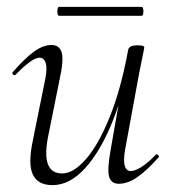

<svg xmlns="http://www.w3.org/2000/svg" viewBox="-20 -526 502 559"><path d="M133 13Q90 13 75.5 -18Q61 -49 76 -119L112 -297Q118 -328 113 -343Q108 -358 95 -358Q84 -358 66 -345Q48 -332 26 -309Q22 -305 18 -309Q14 -313 18 -317Q51 -355 78 -375Q105 -395 130 -395Q153 -395 159.5 -373.5Q166 -352 154 -297L122 -138Q109 -78 119 -49.5Q129 -21 161 -21Q194 -21 230.5 -63Q267 -105 299.5 -185.5Q332 -266 353 -380L364 -379Q344 -263 308.5 -174.5Q273 -86 228 -36.5Q183 13 133 13ZM326 9Q303 9 297.5 -12.5Q292 -34 302 -89L353 -380Q355 -394 379 -394Q392 -394 396 -392.5Q400 -391 400 -388Q400 -385 395 -361.5Q390 -338 385 -312L344 -89Q334 -28 361 -28Q373 -28 392 -40Q411 -52 433 -75Q436 -79 440.5 -74.5Q445 -70 441 -67Q407 -29 379.5 -10Q352 9 326 9ZM152 -480Q149 -480 147.5 -486.5Q146 -493 147.5 -499.5Q149 -506 152 -506H392Q396 -506 397 -499.5Q398 -493 397 -486.5Q396 -480 392 -480Z"/></svg>

Font: Cormorant Infant Light
Style: Italic
Weight: 300
Italic angle: -10°
Designer: Christian Thalmann (Catharsis Fonts)
Foundry: Catharsis Fonts
Version: Version 4.001